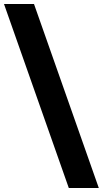

<svg xmlns="http://www.w3.org/2000/svg" viewBox="-101 -830 514 960"><path d="M69 -810 393 110H243L-81 -810Z"/></svg>

Font: Montserrat arm
Style: Bold
Weight: 700
Designer: Julieta Ulanovsky
Foundry: Julieta Ulanovsky
Version: Version 6.000;PS 006.000;hotconv 1.0.88;makeotf.lib2.5.64775